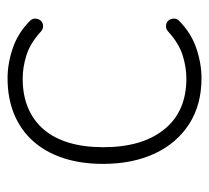

<svg xmlns="http://www.w3.org/2000/svg" viewBox="-42 -490 540 495"><g transform="rotate(-90 227.5 -242.0)"><path d="M274 8Q205 8 155.5 -24Q106 -56 79.5 -113Q53 -170 53 -246Q53 -303 68 -348.5Q83 -394 111.5 -426Q140 -458 181 -475Q222 -492 274 -492Q312 -492 351.5 -478.5Q391 -465 422 -434Q427 -429 427.5 -423Q428 -417 425.5 -411.5Q423 -406 418 -403Q413 -400 406 -400.5Q399 -401 392 -408Q363 -434 332.5 -443.5Q302 -453 273 -453Q230 -453 197 -439Q164 -425 141.5 -398.5Q119 -372 107.5 -333.5Q96 -295 96 -245Q96 -145 142 -88Q188 -31 273 -31Q302 -31 332.5 -40.5Q363 -50 392 -76Q399 -83 406 -83.5Q413 -84 418 -81Q423 -78 425.5 -72.5Q428 -67 427.5 -61Q427 -55 422 -50Q391 -19 351.5 -5.5Q312 8 274 8Z"/></g></svg>

Font: Nunito ExtraLight
Style: Regular
Weight: 200
Designer: Vernon Adams
Foundry: Vernon Adams
Version: Version 3.602;April 4, 2023;FontCreator 14.0.0.2856 64-bit